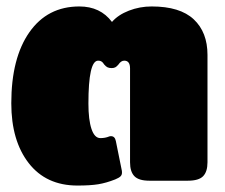

<svg xmlns="http://www.w3.org/2000/svg" viewBox="-20 -560 698 595"><path d="M15 -240Q15 -380 71 -460Q127 -540 226 -540Q291 -540 327 -492Q346 -514 379.5 -527Q413 -540 450 -540Q538 -540 580.5 -500Q623 -460 623 -390V-57Q623 -28 609.5 -14Q596 0 562 0H443Q410 0 396.5 -14Q383 -28 383 -57V-348Q383 -372 365 -372Q355 -372 347 -360Q342 -354 337.5 -351.5Q333 -349 326 -349Q318 -349 313 -351.5Q308 -354 303 -360Q302 -362 299 -365.5Q296 -369 292.5 -370.5Q289 -372 284 -372Q254 -372 254 -239Q254 -189 263.5 -160.5Q273 -132 291 -132Q306 -132 318 -137Q320 -138 324 -138Q336 -138 339 -123L357 -34Q358 -31 358 -25Q358 -18 353.5 -13.5Q349 -9 337 -4Q309 7 284.5 11Q260 15 220 15Q123 15 69 -54.5Q15 -124 15 -240Z"/></svg>

Font: Mitr
Style: Bold
Weight: 700
Designer: Thanarat Vachiruckul
Foundry: Cadson Demak
Version: Version 1.002